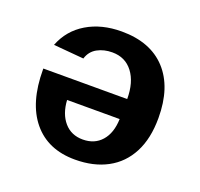

<svg xmlns="http://www.w3.org/2000/svg" viewBox="-101 -650 803 771"><g transform="rotate(20 300.0 -264.0)"><path d="M294.4 -538.1Q417.5 -538.1 484.4 -465.6Q551.3 -393.1 551.3 -261.7Q551.3 -173.8 519.8 -113.3Q488.3 -52.7 430.2 -21.5Q372.1 9.8 292.5 9.8Q176.8 9.8 112.8 -67.4Q48.8 -144.5 48.8 -286.6V-290.5H407.2Q407.2 -362.3 375.2 -404.3Q343.3 -446.3 287.6 -446.3Q251.5 -446.3 223.6 -430.9Q195.8 -415.5 186 -383.3L56.6 -394.5Q83.5 -463.4 146 -500.7Q208.5 -538.1 294.4 -538.1ZM294.4 -76.7Q344.7 -76.7 374.5 -110.6Q404.3 -144.5 406.2 -204.6H181.6Q185.1 -146 215.1 -111.3Q245.1 -76.7 294.4 -76.7Z"/></g></svg>

Font: Liberation Mono
Style: Bold
Weight: 700
Monospace: yes
Designer: Steve Matteson
Foundry: Ascender Corporation
Version: Version 2.1.5